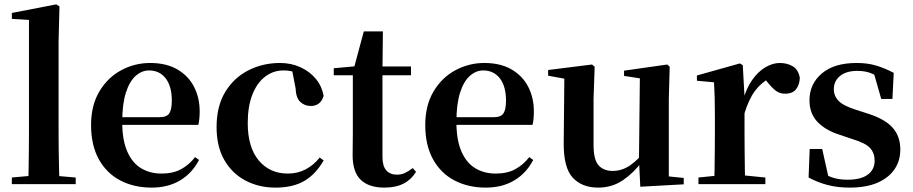

<svg xmlns="http://www.w3.org/2000/svg" viewBox="-20 -839 4159 875"><path d="M34 0V-30L145 -40H208L325 -30V0ZM109 0Q110 -35 110.5 -75Q111 -115 111.5 -156.5Q112 -198 112 -235V-748L34 -753V-780L236 -819L251 -810L247 -651V-235Q247 -198 247.5 -156.5Q248 -115 249 -75Q250 -35 251 0Z M671 16Q591 16 528.5 -16.5Q466 -49 430.5 -113Q395 -177 395 -269Q395 -359 433 -422.5Q471 -486 532.5 -519Q594 -552 664 -552Q738 -552 788.5 -522.5Q839 -493 864.5 -443Q890 -393 890 -331Q890 -296 884 -270H453V-305H708Q740 -305 751.5 -322.5Q763 -340 763 -380Q763 -446 735 -482Q707 -518 659 -518Q626 -518 598 -493Q570 -468 553.5 -416Q537 -364 537 -283Q537 -201 560 -148.5Q583 -96 623.5 -72Q664 -48 716 -48Q769 -48 805.5 -68Q842 -88 869 -123L887 -110Q856 -50 801 -17Q746 16 671 16Z M1235 16Q1160 16 1099 -16Q1038 -48 1002.5 -109.5Q967 -171 967 -260Q967 -355 1006.5 -420Q1046 -485 1112 -518.5Q1178 -552 1256 -552Q1307 -552 1349.5 -532.5Q1392 -513 1419.5 -479.5Q1447 -446 1455 -402Q1441 -356 1396 -356Q1369 -356 1349 -374Q1329 -392 1327 -437L1309 -530L1377 -486Q1348 -503 1323 -510.5Q1298 -518 1272 -518Q1225 -518 1188 -489.5Q1151 -461 1130 -407.5Q1109 -354 1109 -278Q1109 -168 1159 -108Q1209 -48 1292 -48Q1336 -48 1372.5 -67Q1409 -86 1437 -121L1455 -108Q1419 -45 1367 -14.5Q1315 16 1235 16Z M1656 -496V-536H1853V-496ZM1732 16Q1661 16 1624 -19.5Q1587 -55 1587 -132Q1587 -160 1587.5 -182.5Q1588 -205 1588 -235V-496H1501V-528L1611 -538L1592 -525L1638 -696H1725L1723 -519V-509V-124Q1723 -82 1740.5 -62.5Q1758 -43 1789 -43Q1809 -43 1825 -50.5Q1841 -58 1861 -73L1876 -56Q1855 -21 1819.5 -2.5Q1784 16 1732 16Z M2194 16Q2114 16 2051.5 -16.5Q1989 -49 1953.5 -113Q1918 -177 1918 -269Q1918 -359 1956 -422.5Q1994 -486 2055.5 -519Q2117 -552 2187 -552Q2261 -552 2311.5 -522.5Q2362 -493 2387.5 -443Q2413 -393 2413 -331Q2413 -296 2407 -270H1976V-305H2231Q2263 -305 2274.5 -322.5Q2286 -340 2286 -380Q2286 -446 2258 -482Q2230 -518 2182 -518Q2149 -518 2121 -493Q2093 -468 2076.5 -416Q2060 -364 2060 -283Q2060 -201 2083 -148.5Q2106 -96 2146.5 -72Q2187 -48 2239 -48Q2292 -48 2328.5 -68Q2365 -88 2392 -123L2410 -110Q2379 -50 2324 -17Q2269 16 2194 16Z M2706 16Q2632 16 2590 -29.5Q2548 -75 2549 -188L2552 -498L2582 -475L2478 -494V-520L2678 -545L2690 -535L2685 -389V-178Q2685 -111 2708 -85.5Q2731 -60 2772 -60Q2815 -60 2852.5 -86Q2890 -112 2920 -154L2953 -103H2906Q2868 -51 2818.5 -17.5Q2769 16 2706 16ZM2898 12 2892 -109V-112L2896 -482L2824 -493V-517L3021 -545L3032 -535L3028 -389V-35L3096 -28V1Z M3163 0V-30L3271 -41H3358L3468 -30V0ZM3234 0Q3236 -25 3236.5 -67Q3237 -109 3237.5 -154.5Q3238 -200 3238 -235V-310Q3238 -361 3237 -394Q3236 -427 3234 -464L3156 -471V-495L3352 -550L3365 -542L3373 -399V-398V-235Q3373 -200 3373.5 -154.5Q3374 -109 3374.5 -67Q3375 -25 3376 0ZM3372 -320 3339 -381H3366Q3381 -436 3407.5 -474Q3434 -512 3467.5 -532Q3501 -552 3534 -552Q3567 -552 3592.5 -537Q3618 -522 3625 -485Q3624 -453 3608 -432.5Q3592 -412 3558 -412Q3533 -412 3515 -426Q3497 -440 3478 -464L3455 -491L3491 -485Q3449 -463 3420.5 -424.5Q3392 -386 3372 -320Z M3852 16Q3798 16 3753 4.5Q3708 -7 3665 -30L3670 -160H3727L3758 -21L3710 -26V-62Q3742 -41 3772 -30.5Q3802 -20 3843 -20Q3903 -20 3934.5 -43Q3966 -66 3966 -107Q3966 -141 3945.5 -164Q3925 -187 3865 -205L3809 -224Q3744 -244 3706.5 -282.5Q3669 -321 3669 -382Q3669 -456 3725 -504Q3781 -552 3884 -552Q3933 -552 3972 -540.5Q4011 -529 4053 -507L4047 -388H3996L3958 -521L4000 -508V-477Q3970 -498 3945 -507Q3920 -516 3887 -516Q3837 -516 3808.5 -493Q3780 -470 3780 -432Q3780 -402 3801.5 -379.5Q3823 -357 3880 -339L3936 -321Q4014 -296 4048.5 -256.5Q4083 -217 4083 -158Q4083 -105 4055.5 -66Q4028 -27 3977 -5.5Q3926 16 3852 16Z"/></svg>

Font: Noto Serif TC
Style: Bold
Weight: 700
Designer: Ryoko NISHIZUKA 西塚涼子 (kana & ideographs); Frank Grießhammer (Latin, Greek & Cyrillic); Wenlong ZHANG 张文龙 (bopomofo); San
Foundry: Adobe
Version: Version 2.002-H1;hotconv 1.1.0;makeotfexe 2.6.0